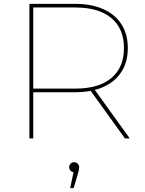

<svg xmlns="http://www.w3.org/2000/svg" viewBox="-20 -720 756 999"><path d="M133 -700H370Q456 -700 517.5 -672.5Q579 -645 612 -593.5Q645 -542 645 -470Q645 -398 612 -346.5Q579 -295 517.5 -267.5Q456 -240 370 -240H144L153 -249V0H133ZM447 -254H472L655 0H630ZM144 -259H372Q494 -259 559.5 -314Q625 -369 625 -470Q625 -571 559.5 -626Q494 -681 372 -681H144L153 -689V-251ZM365 165 366 176Q355 176 347.5 168.5Q340 161 340 150Q340 139 347.5 131.5Q355 124 366 124Q377 124 384.5 132Q392 140 392 150Q392 160 386 182L363 259H345Z"/></svg>

Font: Montserrat
Style: Regular
Weight: 400
Designer: Julieta Ulanovsky
Foundry: Julieta Ulanovsky
Version: Version 8.000